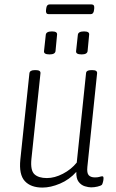

<svg xmlns="http://www.w3.org/2000/svg" viewBox="-20 -841 523 868"><path d="M172 7Q119 7 92 -22.5Q65 -52 72 -120L113 -510Q115 -524 137 -524H142Q164 -524 163 -510L122 -122Q117 -71 135.5 -53.5Q154 -36 192 -36Q227 -36 264.5 -55.5Q302 -75 327 -106L369 -510Q370 -524 392 -524H398Q420 -524 419 -510L375 -87Q372 -59 381 -49Q390 -39 409 -39Q423 -39 430 -41.5Q437 -44 443 -44Q448 -44 448 -35Q448 -27 445.5 -18Q443 -9 441 -6Q436 -1 421 2.5Q406 6 392 6Q380 6 363.5 1Q347 -4 335.5 -19Q324 -34 325 -64Q294 -29 251.5 -11Q209 7 172 7ZM349 -595Q322 -595 324 -610L332 -684Q334 -699 360 -699Q385 -699 383 -684L376 -610Q374 -595 349 -595ZM204 -595Q177 -595 179 -610L187 -684Q189 -699 215 -699Q240 -699 238 -684L231 -610Q229 -595 204 -595ZM200 -777Q186 -777 188 -795L189 -803Q191 -821 204 -821H394Q408 -821 406 -803L405 -795Q403 -777 390 -777Z"/></svg>

Font: Asap Condensed Condensed ExtraLight
Style: Italic
Weight: 200
Width: 3
Italic angle: -6°
Designer: Pablo Cosgaya
Foundry: Omnibus-Type
Version: Version 3.001; ttfautohint (v1.8.4.7-5d5b)